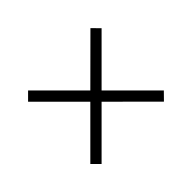

<svg xmlns="http://www.w3.org/2000/svg" viewBox="-82 -712 663 663"><g transform="rotate(-45 249.0 -380.5)"><path d="M97 -200.5 69.5 -228 221.5 -380 69.5 -532 97 -559.5 249 -407.5 401.5 -559.5 428.5 -532 276.5 -380 428.5 -228 401.5 -200.5 249 -352.5Z"/></g></svg>

Font: Encode Sans Semi Expanded ExtraLight
Style: Regular
Weight: 200
Width: 6
Designer: Multiple Designers
Foundry: Impallari Type
Version: Version 3.000; ttfautohint (v1.8.3) -l 8 -r 50 -G 200 -x 14 